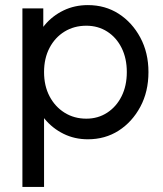

<svg xmlns="http://www.w3.org/2000/svg" viewBox="-20 -534 642 754"><path d="M325 13Q273 13 229.5 -8.5Q186 -30 155.5 -67Q125 -104 111 -151V-351Q125 -399 155.5 -435.5Q186 -472 229.5 -493Q273 -514 325 -514Q393 -514 446 -480Q499 -446 531 -386.5Q563 -327 563 -251Q563 -174 531 -114.5Q499 -55 446 -21Q393 13 325 13ZM68 200V-501H150V-322L135 -251L153 -179V200ZM319 -68Q365 -68 401 -91.5Q437 -115 457.5 -156Q478 -197 478 -251Q478 -305 457.5 -346Q437 -387 401 -410Q365 -433 319 -433Q271 -433 233.5 -410Q196 -387 174.5 -346Q153 -305 153 -251Q153 -197 174.5 -156Q196 -115 233.5 -91.5Q271 -68 319 -68Z"/></svg>

Font: Fustat Medium
Style: Regular
Weight: 500
Designer: Mohamed Gaber, Khaled Hosny, Laura Garcia Mut
Foundry: Kief Type Foundry, Alif Type Foundry, Hard Type Foundry
Version: Version 1.007